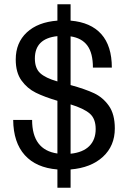

<svg xmlns="http://www.w3.org/2000/svg" viewBox="-20 -784 602 903"><path d="M312 13V99H250V13Q150 5 96.5 -54.5Q43 -114 42 -220H131Q131 -79 250 -62V-310Q189 -328 148.5 -348Q108 -368 81 -405.5Q54 -443 54 -504Q54 -583 106 -631.5Q158 -680 250 -687V-764H312V-687Q407 -679 456.5 -623.5Q506 -568 506 -466H417Q417 -534 391 -569.5Q365 -605 312 -613V-384Q381 -365 422.5 -345.5Q464 -326 492 -286.5Q520 -247 520 -180Q520 -98 464 -46.5Q408 5 312 13ZM250 -401V-614Q144 -603 144 -509Q144 -463 169 -440Q194 -417 250 -401ZM430 -177Q430 -226 402 -250Q374 -274 312 -293V-61Q370 -67 400 -97Q430 -127 430 -177Z"/></svg>

Font: CST
Style: Regular
Weight: 400
Version: Version 1.00